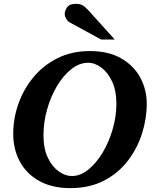

<svg xmlns="http://www.w3.org/2000/svg" viewBox="-20 -949 792 985"><path d="M732.9 -417Q732.9 -340.3 708.5 -263.7Q684.1 -187 635.3 -123.5Q586.4 -60.1 512.7 -22Q439 16.1 340.8 16.1Q248 16.1 182.4 -20Q116.7 -56.2 82.3 -119.1Q47.9 -182.1 47.9 -263.2Q47.9 -341.3 74.5 -416.7Q101.1 -492.2 151.9 -553.2Q202.6 -614.3 275.4 -650.6Q348.1 -687 440.9 -687Q537.6 -687 602.5 -649.2Q667.5 -611.3 700.2 -549.8Q732.9 -488.3 732.9 -417ZM577.1 -417Q577.1 -483.9 555.2 -530.8Q533.2 -577.6 500 -602.3Q466.8 -627 432.1 -627Q387.7 -627 346.4 -594.7Q305.2 -562.5 272.9 -508.5Q240.7 -454.6 221.9 -388.4Q203.1 -322.3 203.1 -254.9Q203.1 -186 225.6 -139.6Q248 -93.3 281.7 -69.6Q315.4 -45.9 348.1 -45.9Q392.1 -45.9 433.1 -78.9Q474.1 -111.8 506.6 -166.3Q539.1 -220.7 558.1 -286.4Q577.1 -352.1 577.1 -417ZM568.8 -746.1H499L336.9 -834.5Q326.7 -840.3 319.3 -853.5Q312 -866.7 312 -876.5Q312 -894.5 324.5 -911.9Q336.9 -929.2 369.1 -929.2Q389.2 -929.2 402.1 -922.6Q415 -916 432.1 -897.5Z"/></svg>

Font: Charis
Style: Bold Italic
Weight: 700
Italic angle: -11°
Designer: Walt Agee, Miriam Martin, Annie Olsen, Victor Gaultney, Lorna Priest, Alan Ward, Bob Hallissy, Martin Hosken, Sharon Cor
Foundry: SIL Global
Version: Version 7.000